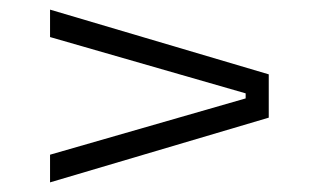

<svg xmlns="http://www.w3.org/2000/svg" viewBox="-20 -507 644 399"><path d="M490.5 -313 84 -430V-487L538.5 -352.5V-262.5L84 -128V-185.5L490.5 -302.5Z"/></svg>

Font: Anek Gujarati SemiExpanded Light
Style: Regular
Weight: 300
Width: 6
Designer: Mrunmayee Ghaisas (Gujarati), Yesha Goshar (Latin)
Foundry: Ek Type
Version: Version 1.003